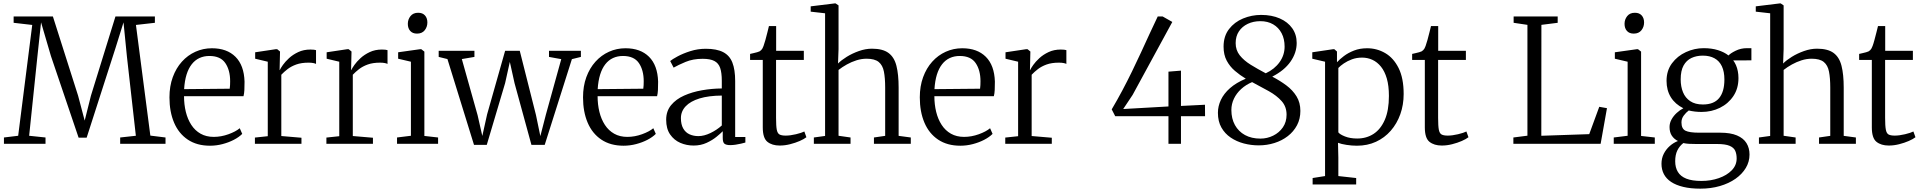

<svg xmlns="http://www.w3.org/2000/svg" viewBox="-20 -839 11204 1120"><path d="M86 -47 168 -693.5 59.5 -706V-743H288.5L435.5 -281L474 -135.5L510.5 -281L653.5 -743H883.5V-706L773 -693.5L857 -48L945.5 -37V0H681V-37L772.5 -47L720.5 -508L700.5 -708.5L653.5 -558L485.5 -36H438.5L277 -512.5L219.5 -708.5L198 -508L150 -47L245.5 -37V0H3V-37Z M1205 11Q1128.5 11 1075.5 -24.5Q1022.5 -60 995.5 -123.5Q968.5 -187 968.5 -271Q968.5 -336 987.8 -388.8Q1007 -441.5 1041 -479.2Q1075 -517 1120 -537.2Q1165 -557.5 1216 -557.5Q1303.5 -557.5 1353.5 -507.8Q1403.5 -458 1406.5 -363Q1406.5 -334 1405.5 -313.8Q1404.5 -293.5 1400.5 -278H1053.5Q1053.5 -229.5 1064 -186.5Q1074.5 -143.5 1096 -110.5Q1117.5 -77.5 1150.2 -59Q1183 -40.5 1227 -40.5Q1270 -40.5 1312.8 -56Q1355.5 -71.5 1378.5 -91L1393 -58Q1374 -39 1344.2 -23.5Q1314.5 -8 1278.2 1.5Q1242 11 1205 11ZM1054 -319 1320 -321.5Q1321.5 -330 1322 -342.8Q1322.5 -355.5 1322.5 -365Q1322.5 -430 1294.2 -471.2Q1266 -512.5 1201.5 -512.5Q1169.5 -512.5 1143.5 -500.5Q1117.5 -488.5 1098.5 -464.2Q1079.5 -440 1068.2 -403.8Q1057 -367.5 1054 -319Z M1467 0V-36.5L1542 -44.5V-479L1468.5 -496.5V-534L1588.5 -552H1597L1613.5 -538.5L1613 -516.5L1611 -429.5L1613 -432Q1617 -441 1630.2 -460Q1643.5 -479 1666 -499.8Q1688.5 -520.5 1719.8 -535.2Q1751 -550 1791 -550Q1804 -550 1811.2 -549Q1818.5 -548 1823.5 -546.5V-466Q1820 -468.5 1808.5 -471Q1797 -473.5 1780 -473.5Q1738 -473.5 1708.2 -462.8Q1678.5 -452 1657.5 -435.8Q1636.5 -419.5 1621 -403V-45.5L1738.5 -35.5V0Z M1884 0V-36.5L1959 -44.5V-479L1885.5 -496.5V-534L2005.5 -552H2014L2030.5 -538.5L2030 -516.5L2028 -429.5L2030 -432Q2034 -441 2047.2 -460Q2060.5 -479 2083 -499.8Q2105.5 -520.5 2136.8 -535.2Q2168 -550 2208 -550Q2221 -550 2228.2 -549Q2235.5 -548 2240.5 -546.5V-466Q2237 -468.5 2225.5 -471Q2214 -473.5 2197 -473.5Q2155 -473.5 2125.2 -462.8Q2095.5 -452 2074.5 -435.8Q2053.5 -419.5 2038 -403V-45.5L2155.5 -35.5V0Z M2296 0V-37L2377 -47V-479L2302.5 -496.5V-534L2430.5 -552H2437.5L2455.5 -538V-46L2535.5 -37V0ZM2412 -643Q2387 -643 2373 -658.5Q2359 -674 2359 -700Q2359 -725.5 2374.5 -745Q2390 -764.5 2419 -764.5H2420Q2445 -764.5 2459 -749Q2473 -733.5 2473 -708Q2473 -682 2457.5 -662.5Q2442 -643 2413 -643Z M2539 -507V-542.5H2747.5V-507L2674 -494.5L2766 -167L2793.5 -46L2821.5 -172L2926.5 -542.5H3012L3106.5 -168L3132 -45L3164.5 -171L3254 -494L3182.5 -507V-542.5H3368.5V-507L3316 -494L3157.5 6H3080L2981.5 -354L2954 -478L2926.5 -354L2819.5 6H2745L2590 -494.5Z M3617.5 11Q3541 11 3488 -24.5Q3435 -60 3408 -123.5Q3381 -187 3381 -271Q3381 -336 3400.2 -388.8Q3419.5 -441.5 3453.5 -479.2Q3487.5 -517 3532.5 -537.2Q3577.5 -557.5 3628.5 -557.5Q3716 -557.5 3766 -507.8Q3816 -458 3819 -363Q3819 -334 3818 -313.8Q3817 -293.5 3813 -278H3466Q3466 -229.5 3476.5 -186.5Q3487 -143.5 3508.5 -110.5Q3530 -77.5 3562.8 -59Q3595.5 -40.5 3639.5 -40.5Q3682.5 -40.5 3725.2 -56Q3768 -71.5 3791 -91L3805.5 -58Q3786.5 -39 3756.8 -23.5Q3727 -8 3690.8 1.5Q3654.5 11 3617.5 11ZM3466.5 -319 3732.5 -321.5Q3734 -330 3734.5 -342.8Q3735 -355.5 3735 -365Q3735 -430 3706.8 -471.2Q3678.5 -512.5 3614 -512.5Q3582 -512.5 3556 -500.5Q3530 -488.5 3511 -464.2Q3492 -440 3480.8 -403.8Q3469.5 -367.5 3466.5 -319Z M4026 10Q3984.5 10 3948.2 -5.8Q3912 -21.5 3889 -54.8Q3866 -88 3866 -140.5Q3866 -191 3894.8 -225.8Q3923.5 -260.5 3970.8 -281.5Q4018 -302.5 4075.2 -312.5Q4132.5 -322.5 4190.5 -323V-367.5Q4190.5 -414.5 4181 -442.5Q4171.5 -470.5 4147.2 -483.2Q4123 -496 4078.5 -496Q4022.5 -496 3979 -477.8Q3935.5 -459.5 3909.5 -444.5L3889.5 -483Q3901 -493 3932.5 -510Q3964 -527 4007.2 -540.8Q4050.5 -554.5 4097 -554.5Q4160.5 -554.5 4198.2 -535Q4236 -515.5 4252.2 -474Q4268.5 -432.5 4268.5 -366V-40H4328V-7.5Q4317.5 -4.5 4302.5 -1Q4287.5 2.5 4271 5Q4254.5 7.5 4239.5 7.5Q4217.5 7.5 4206.8 0Q4196 -7.5 4196 -34.5V-73.5Q4184.5 -61.5 4160.2 -41.5Q4136 -21.5 4102 -5.8Q4068 10 4026 10ZM4053.5 -45Q4087 -45 4124 -62.8Q4161 -80.5 4190.5 -107V-281.5Q4114 -281 4060.8 -264.8Q4007.5 -248.5 3979.8 -219Q3952 -189.5 3952 -150Q3952 -113 3965.5 -89.5Q3979 -66 4002.2 -55.5Q4025.5 -45 4053.5 -45Z M4528.5 10Q4483.5 10 4456.5 -11.8Q4429.5 -33.5 4429.5 -96V-489.5H4355.5V-524.5Q4363 -526 4374.5 -528.8Q4386 -531.5 4396.2 -534.2Q4406.5 -537 4411 -539.5Q4416.5 -543 4420.5 -547Q4424.5 -551 4427.8 -556.8Q4431 -562.5 4434 -571Q4438.5 -582.5 4444.8 -605.5Q4451 -628.5 4456.8 -651.5Q4462.5 -674.5 4465.5 -687H4507.5V-542.5H4669V-489.5H4507V-151Q4507 -104 4511.2 -82.2Q4515.5 -60.5 4527.8 -54.2Q4540 -48 4563 -48Q4590 -48 4623.2 -56Q4656.5 -64 4672 -72L4684 -38.5Q4670 -27.5 4644.8 -16.5Q4619.5 -5.5 4589 2.2Q4558.5 10 4528.5 10Z M4793 -46V-761.5L4709 -771V-802L4848 -819H4854.5L4871.5 -807.5V-552.5L4868.5 -468.5Q4887 -487.5 4919.2 -507.5Q4951.5 -527.5 4990.2 -541.2Q5029 -555 5066.5 -555Q5129 -555 5162.8 -530.2Q5196.5 -505.5 5209.2 -455Q5222 -404.5 5222 -328V-46.5L5293 -37V0H5078V-37L5143.5 -46.5V-328Q5143.5 -383.5 5136.2 -421Q5129 -458.5 5105.8 -477.5Q5082.5 -496.5 5035 -496.5Q5005.5 -496.5 4976.2 -487.2Q4947 -478 4920 -463Q4893 -448 4871.5 -431V-47L4941.5 -37V0H4727.5V-37Z M5582 11Q5505.5 11 5452.5 -24.5Q5399.5 -60 5372.5 -123.5Q5345.5 -187 5345.5 -271Q5345.5 -336 5364.8 -388.8Q5384 -441.5 5418 -479.2Q5452 -517 5497 -537.2Q5542 -557.5 5593 -557.5Q5680.5 -557.5 5730.5 -507.8Q5780.5 -458 5783.5 -363Q5783.5 -334 5782.5 -313.8Q5781.5 -293.5 5777.5 -278H5430.5Q5430.5 -229.5 5441 -186.5Q5451.5 -143.5 5473 -110.5Q5494.5 -77.5 5527.2 -59Q5560 -40.5 5604 -40.5Q5647 -40.5 5689.8 -56Q5732.5 -71.5 5755.5 -91L5770 -58Q5751 -39 5721.2 -23.5Q5691.5 -8 5655.2 1.5Q5619 11 5582 11ZM5431 -319 5697 -321.5Q5698.5 -330 5699 -342.8Q5699.5 -355.5 5699.5 -365Q5699.5 -430 5671.2 -471.2Q5643 -512.5 5578.5 -512.5Q5546.5 -512.5 5520.5 -500.5Q5494.5 -488.5 5475.5 -464.2Q5456.5 -440 5445.2 -403.8Q5434 -367.5 5431 -319Z M5844 0V-36.5L5919 -44.5V-479L5845.5 -496.5V-534L5965.5 -552H5974L5990.5 -538.5L5990 -516.5L5988 -429.5L5990 -432Q5994 -441 6007.2 -460Q6020.5 -479 6043 -499.8Q6065.5 -520.5 6096.8 -535.2Q6128 -550 6168 -550Q6181 -550 6188.2 -549Q6195.5 -548 6200.5 -546.5V-466Q6197 -468.5 6185.5 -471Q6174 -473.5 6157 -473.5Q6115 -473.5 6085.2 -462.8Q6055.5 -452 6034.5 -435.8Q6013.5 -419.5 5998 -403V-45.5L6115.5 -35.5V0Z M6796 0V-161H6485.5L6465 -201Q6497.5 -256 6527 -311.5Q6556.5 -367 6583.5 -422.5Q6610.5 -478 6635.8 -532.8Q6661 -587.5 6685.2 -640.2Q6709.5 -693 6733.5 -743H6762L6818.5 -711L6587 -285.5L6532 -203L6796 -218V-421L6869 -427V-221L7009 -228L7009.5 -161H6869V0Z M7322.5 9Q7278 9 7235.5 -2.2Q7193 -13.5 7159 -36.5Q7125 -59.5 7104.8 -95.2Q7084.5 -131 7084.5 -181Q7084.5 -219.5 7101.8 -256.2Q7119 -293 7155 -324.8Q7191 -356.5 7247 -380Q7213 -400.5 7183.5 -425.8Q7154 -451 7135.8 -485.2Q7117.5 -519.5 7117.5 -567Q7117.5 -628 7149.2 -669.2Q7181 -710.5 7231.2 -731.2Q7281.5 -752 7336.5 -752Q7398.5 -752 7445.2 -731.5Q7492 -711 7518 -674.2Q7544 -637.5 7544 -588.5Q7544 -531 7508 -479.5Q7472 -428 7401.5 -392Q7446.5 -368.5 7483.8 -340.8Q7521 -313 7543.2 -276.8Q7565.5 -240.5 7565.5 -192Q7565.5 -145.5 7545.8 -108.2Q7526 -71 7492 -44.8Q7458 -18.5 7414.2 -4.8Q7370.5 9 7322.5 9ZM7332.5 -30.5Q7372 -30.5 7407 -47.8Q7442 -65 7463.5 -96.2Q7485 -127.5 7485 -170Q7485 -217 7456.2 -249.2Q7427.5 -281.5 7381.8 -307Q7336 -332.5 7284 -360Q7248 -345 7220.5 -320Q7193 -295 7178 -263.5Q7163 -232 7163 -197.5Q7163 -147 7183.8 -109.5Q7204.5 -72 7242.5 -51.2Q7280.5 -30.5 7332.5 -30.5ZM7363.5 -411.5Q7415 -435.5 7444.2 -476.5Q7473.5 -517.5 7473.5 -567Q7473.5 -612 7456 -645.2Q7438.5 -678.5 7406.8 -697Q7375 -715.5 7332 -715.5Q7291.5 -715.5 7258.8 -700Q7226 -684.5 7207 -656Q7188 -627.5 7188 -587.5Q7188 -546.5 7212 -516.2Q7236 -486 7276 -461.2Q7316 -436.5 7363.5 -411.5Z M7637 237V199.5L7709.5 188V-479L7635 -496.5V-534L7756.5 -552H7763.5L7779 -538.5V-476Q7794.5 -493 7819.5 -512Q7844.5 -531 7878.5 -544.2Q7912.5 -557.5 7955 -557.5Q8012 -557.5 8060.5 -529.2Q8109 -501 8138.5 -442Q8168 -383 8168 -290.5Q8168 -227.5 8148.5 -172.8Q8129 -118 8092.8 -76.5Q8056.5 -35 8006.5 -12Q7956.5 11 7895.5 11Q7866 11 7835 6.2Q7804 1.5 7785 -6L7787 80V188L7891 199.5V237ZM7897 -31Q7951 -31 7992.5 -58Q8034 -85 8058 -140Q8082 -195 8082 -279.5Q8082 -338.5 8069.8 -380.8Q8057.5 -423 8035.8 -450Q8014 -477 7985.8 -490Q7957.5 -503 7925.5 -503Q7893.5 -503 7866.5 -493Q7839.5 -483 7819 -469Q7798.5 -455 7787 -442.5V-67Q7795.5 -55 7825.8 -43Q7856 -31 7897 -31Z M8390.5 10Q8345.5 10 8318.5 -11.8Q8291.5 -33.5 8291.5 -96V-489.5H8217.5V-524.5Q8225 -526 8236.5 -528.8Q8248 -531.5 8258.2 -534.2Q8268.5 -537 8273 -539.5Q8278.5 -543 8282.5 -547Q8286.5 -551 8289.8 -556.8Q8293 -562.5 8296 -571Q8300.5 -582.5 8306.8 -605.5Q8313 -628.5 8318.8 -651.5Q8324.5 -674.5 8327.5 -687H8369.5V-542.5H8531V-489.5H8369V-151Q8369 -104 8373.2 -82.2Q8377.5 -60.5 8389.8 -54.2Q8402 -48 8425 -48Q8452 -48 8485.2 -56Q8518.5 -64 8534 -72L8546 -38.5Q8532 -27.5 8506.8 -16.5Q8481.5 -5.5 8451 2.2Q8420.5 10 8390.5 10Z M8808 0V-37L8890 -47.5V-694L8809.5 -706V-743H9066.5V-706L8971.5 -694L8971 -47L9250.5 -56.5L9309 -216L9354 -208L9317 0Z M9393.5 0V-37L9474.5 -47V-479L9400 -496.5V-534L9528 -552H9535L9553 -538V-46L9633 -37V0ZM9509.5 -643Q9484.5 -643 9470.5 -658.5Q9456.5 -674 9456.5 -700Q9456.5 -725.5 9472 -745Q9487.5 -764.5 9516.5 -764.5H9517.5Q9542.5 -764.5 9556.5 -749Q9570.5 -733.5 9570.5 -708Q9570.5 -682 9555 -662.5Q9539.5 -643 9510.5 -643Z M9898.5 261.5Q9841.5 261.5 9799 251.2Q9756.5 241 9728.2 222.2Q9700 203.5 9686 176.8Q9672 150 9672 116.5Q9672 84.5 9685.2 58.2Q9698.5 32 9720.2 12.8Q9742 -6.5 9768 -16.5Q9745 -28 9732 -48Q9719 -68 9719 -98Q9719 -121.5 9730.8 -142.5Q9742.5 -163.5 9760.8 -180.2Q9779 -197 9799.5 -207.5Q9751.5 -231.5 9726.5 -272Q9701.5 -312.5 9701.5 -367.5Q9701.5 -427 9733.2 -469.8Q9765 -512.5 9814.8 -535.2Q9864.5 -558 9918 -558Q9965 -558 10001.5 -546.5Q10038 -535 10063 -515.5Q10074 -528 10104.5 -543Q10135 -558 10170.5 -558H10196.5V-487L10090.5 -486.5Q10099.5 -475 10106.5 -459Q10113.5 -443 10117.2 -424Q10121 -405 10121 -383.5Q10121 -323 10091.5 -278.8Q10062 -234.5 10013 -210.2Q9964 -186 9906 -186Q9886 -186 9867 -188.2Q9848 -190.5 9831 -194.5Q9815 -182.5 9801.8 -164.8Q9788.5 -147 9788.5 -125Q9788.5 -88 9812 -76.5Q9835.5 -65 9890.5 -65H10015Q10074.5 -65 10112.2 -49Q10150 -33 10167.8 -4.2Q10185.5 24.5 10185.5 62.5Q10185.5 104.5 10164 140.5Q10142.5 176.5 10103.8 203.8Q10065 231 10012.8 246.2Q9960.5 261.5 9898.5 261.5ZM9905 216.5Q9959.5 216.5 10006.2 200.2Q10053 184 10081.8 154.5Q10110.5 125 10110.5 85.5Q10110.5 59.5 10102.2 40.8Q10094 22 10069.2 11.5Q10044.5 1 9995.5 1H9874Q9852 1 9833.2 0Q9814.5 -1 9799.5 -4.5Q9777 13 9764.5 38.5Q9752 64 9752 101.5Q9752 138.5 9767.8 164.2Q9783.5 190 9817 203.2Q9850.5 216.5 9905 216.5ZM9913.5 -229.5Q9977.5 -229.5 10008.2 -266.8Q10039 -304 10039 -375Q10039 -421.5 10024.2 -452.5Q10009.5 -483.5 9981.2 -499Q9953 -514.5 9913 -514.5Q9876 -514.5 9846.8 -500.8Q9817.5 -487 9800.8 -456.8Q9784 -426.5 9784 -376Q9784 -334 9797.5 -301Q9811 -268 9839.8 -248.8Q9868.5 -229.5 9913.5 -229.5Z M10306 -46V-761.5L10222 -771V-802L10361 -819H10367.5L10384.5 -807.5V-552.5L10381.5 -468.5Q10400 -487.5 10432.2 -507.5Q10464.5 -527.5 10503.2 -541.2Q10542 -555 10579.5 -555Q10642 -555 10675.8 -530.2Q10709.5 -505.5 10722.2 -455Q10735 -404.5 10735 -328V-46.5L10806 -37V0H10591V-37L10656.5 -46.5V-328Q10656.5 -383.5 10649.2 -421Q10642 -458.5 10618.8 -477.5Q10595.5 -496.5 10548 -496.5Q10518.5 -496.5 10489.2 -487.2Q10460 -478 10433 -463Q10406 -448 10384.5 -431V-47L10454.5 -37V0H10240.5V-37Z M10998 10Q10953 10 10926 -11.8Q10899 -33.5 10899 -96V-489.5H10825V-524.5Q10832.5 -526 10844 -528.8Q10855.5 -531.5 10865.8 -534.2Q10876 -537 10880.5 -539.5Q10886 -543 10890 -547Q10894 -551 10897.2 -556.8Q10900.5 -562.5 10903.5 -571Q10908 -582.5 10914.2 -605.5Q10920.5 -628.5 10926.2 -651.5Q10932 -674.5 10935 -687H10977V-542.5H11138.5V-489.5H10976.5V-151Q10976.5 -104 10980.8 -82.2Q10985 -60.5 10997.2 -54.2Q11009.5 -48 11032.5 -48Q11059.5 -48 11092.8 -56Q11126 -64 11141.5 -72L11153.5 -38.5Q11139.5 -27.5 11114.2 -16.5Q11089 -5.5 11058.5 2.2Q11028 10 10998 10Z"/></svg>

Font: Merriweather 48pt Light
Style: Regular
Weight: 300
Version: Version 2.100